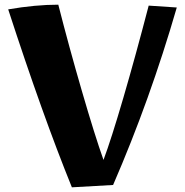

<svg xmlns="http://www.w3.org/2000/svg" viewBox="-20 -790 790 820"><path d="M15 -750Q131 -770 229 -770Q274 -593 329.5 -402Q385 -211 422 -107Q455 -195 507 -373Q559 -551 615 -766L735 -758Q621 -364 463 0L287 10Q162 -298 15 -750Z"/></svg>

Font: Otomanopee One
Style: Regular
Weight: 400
Designer: Das Ende der Wildnis
Foundry: Gutenberg Labo
Version: Version 3.005